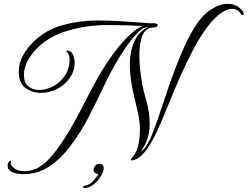

<svg xmlns="http://www.w3.org/2000/svg" viewBox="-20 -782 1294 1003"><path d="M101 128Q90 128 70.5 125Q51 122 35.5 112.5Q20 103 20 83Q20 70 27 63Q30 58 34.5 57.5Q39 57 37 62Q33 77 47 90.5Q61 104 75 108Q91 112 109 112Q150 112 183.5 91.5Q217 71 244.5 39.5Q272 8 294 -24Q345 -99 386.5 -178.5Q428 -258 469.5 -337Q511 -416 563 -489Q580 -513 605 -543.5Q630 -574 660 -602Q690 -630 722 -646Q696 -648 653 -649.5Q610 -651 564 -651Q544 -651 524.5 -651Q505 -651 486 -649Q404 -644 322.5 -618Q241 -592 183 -539Q149 -508 127 -469Q105 -430 105 -392Q105 -349 128.5 -330.5Q152 -312 184 -312Q209 -312 234 -321Q283 -338 315 -381.5Q347 -425 343 -479Q342 -488 338.5 -497Q335 -506 330 -509Q326 -512 327 -515Q328 -518 332 -518Q354 -516 362 -494Q370 -472 370 -452Q370 -420 354.5 -391.5Q339 -363 314 -341.5Q289 -320 259 -309Q228 -297 193 -297Q147 -297 112.5 -323Q78 -349 78 -408Q78 -452 99.5 -491Q121 -530 152 -561Q219 -627 307.5 -651Q396 -675 488 -675Q559 -675 629.5 -670Q700 -665 770 -660Q781 -662 790 -660Q794 -659 799 -657.5Q804 -656 804 -651Q804 -644 792.5 -640.5Q781 -637 767 -637H765Q732 -626 720 -585Q708 -544 708 -492Q708 -459 711.5 -425Q715 -391 720 -360Q729 -308 745.5 -252Q762 -196 762 -134Q762 -92 750.5 -58Q739 -24 716 9Q736 -3 752 -32Q768 -61 780.5 -94Q793 -127 801 -150Q818 -199 838 -260Q858 -321 881.5 -386Q905 -451 932 -513Q959 -575 989 -627Q1030 -698 1078.5 -730Q1127 -762 1169 -762Q1223 -762 1252 -717Q1254 -715 1254 -711Q1254 -705 1248.5 -703.5Q1243 -702 1241 -705Q1224 -736 1192 -736Q1164 -736 1125.5 -707Q1087 -678 1043 -613Q1012 -567 982.5 -509.5Q953 -452 925.5 -390.5Q898 -329 874 -270Q850 -211 829 -161Q819 -137 803 -102Q787 -67 766.5 -32Q746 3 722 27.5Q698 52 671 56H670Q666 56 664.5 53Q663 50 666 46Q692 19 701.5 -20.5Q711 -60 711 -105Q711 -146 701.5 -189.5Q692 -233 681 -277.5Q670 -322 664 -365Q662 -383 660 -403Q658 -423 658 -443Q658 -481 666 -518.5Q674 -556 694 -588Q714 -620 751 -640Q734 -641 713 -623.5Q692 -606 672.5 -581.5Q653 -557 637.5 -534.5Q622 -512 615 -501Q567 -425 527.5 -342Q488 -259 447 -178Q406 -97 352 -25Q324 14 286.5 49Q249 84 207 105Q158 128 101 128ZM424.8 201.2Q414.6 201.2 414.6 193.6Q414.6 188.5 423.1 188.5Q450.3 182.5 468.6 161.3Q486.9 140 495.4 126.5H491.1Q481.8 126.5 475.4 120.5Q469 114.6 469 105.2Q469 93.3 478 83.5Q486.9 73.8 498.8 73.8Q521.7 73.8 521.7 98.4Q521.7 110.3 509.4 133.2Q497.1 156.2 475.4 176.2Q453.7 196.1 424.8 201.2Z"/></svg>

Font: MonteCarlo
Style: Regular
Weight: 400
Designer: Robert E. Leuschke
Foundry: Robert E. Leuschke
Version: Version 1.010; ttfautohint (v1.8.3)